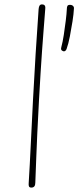

<svg xmlns="http://www.w3.org/2000/svg" viewBox="-20 -840 355 870"><path d="M155 -799Q156 -810 159.5 -815Q163 -820 170 -820Q176 -820 179.5 -818Q183 -816 184.5 -811.5Q186 -807 185 -799Q182 -758 176.5 -689.5Q171 -621 164 -511Q157 -401 149 -236Q147 -183 144.5 -130Q142 -77 140 -12Q140 -1 135.5 4.5Q131 10 122 10Q114 10 111.5 5Q109 0 110 -10Q115 -90 119.5 -186Q124 -282 129.5 -387Q135 -492 141.5 -597Q148 -702 155 -799ZM264 -609Q258 -612 257 -616Q256 -620 258 -627Q264 -649 269 -681.5Q274 -714 278 -746.5Q282 -779 283 -801Q283 -808 285.5 -813Q288 -818 297 -818Q306 -818 311 -813Q316 -808 315 -801Q314 -778 308.5 -743Q303 -708 296.5 -674.5Q290 -641 282 -619Q280 -612 275 -609Q270 -606 264 -609Z"/></svg>

Font: Playpen Sans Thin
Style: Regular
Weight: 250
Designer: Laura Meseguer, Veronika Burian, José Scaglione
Foundry: TypeTogether
Version: Version 1.001